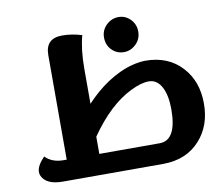

<svg xmlns="http://www.w3.org/2000/svg" viewBox="-78 -803 1019 895"><g transform="rotate(-10 431.0 -355.0)"><path d="M624.5 -97.7Q705.6 -97.7 705.6 -244.1Q705.6 -308.6 686 -347.7Q664.1 -390.6 624.5 -390.6Q587.9 -390.6 537.6 -365.7Q432.6 -314.5 338.9 -179.2V-97.7ZM624.5 -488.3Q733.4 -488.3 798.3 -417Q859.9 -349.6 859.9 -244.6Q859.9 -139.6 798.8 -72.3Q734.4 -0.5 624.5 0H149.4Q70.3 0 50.3 -45.9Q46.9 -54.2 46.9 -63.5Q46.9 -92.8 83.5 -130.4Q115.2 -97.7 169.9 -97.7H184.6V-592.3Q184.6 -671.4 263.7 -671.4Q309.6 -671.4 356.9 -656.7Q338.9 -592.3 338.9 -500V-335Q362.8 -360.4 387.2 -381.8Q443.8 -430.7 503.4 -458Q564.5 -486.3 624.5 -488.3ZM478 -568.4Q454.6 -591.8 454.6 -627.9Q454.6 -662.6 479.5 -686.5Q504.4 -710.4 537.1 -710.4Q569.8 -710.4 593.3 -686.5Q616.7 -662.6 616.7 -627.9Q616.7 -592.8 591.8 -568.8Q566.9 -544.9 535.2 -544.9Q501.5 -544.9 478 -568.4Z"/></g></svg>

Font: Sukar
Style: black
Weight: 900
Designer: Dario Muhafara - Ghiath Alsory
Foundry: Dario Muhafara - Ghiath Alsory
Version: Version 1.00 March 27, 2016, initial release